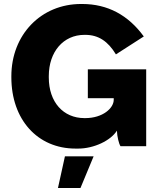

<svg xmlns="http://www.w3.org/2000/svg" viewBox="-20 -734 806 964"><path d="M359 12H373C451 12 536 -28 567 -78C568 -48 577 -12 585 0H714V-386H421V-241H551V-233C551 -191 496 -141 408 -141H404C298 -141 225 -221 225 -345V-352C225 -474 298 -559 404 -559H408C474 -559 522 -527 562 -461L702 -551C624 -658 521 -714 392 -714H387C186 -714 37 -560 37 -351V-346C37 -134 168 12 359 12ZM271 210H384L450 51H306Z"/></svg>

Font: Fixel Display ExtraBold
Style: Regular
Weight: 800
Designer: AlfaBravo + MacPaw
Foundry: Kyrylo Tkachov, Marchela Mozhyna, Serhii Makarenko, Maria Weinstein, Zakhar Kryvoshyya
Version: Version 1.211